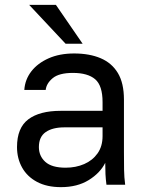

<svg xmlns="http://www.w3.org/2000/svg" viewBox="-20 -760 605 790"><path d="M231 10Q173 10 132.5 -11.5Q92 -33 71 -70.5Q50 -108 50 -155Q50 -234 96.5 -269Q143 -304 230 -304H402V-340Q402 -408 371.5 -434Q341 -460 280 -460Q223 -460 197 -438.5Q171 -417 168 -390H80Q83 -433 109 -466.5Q135 -500 180 -520Q225 -540 285 -540Q348 -540 394 -520.5Q440 -501 465 -459.5Q490 -418 490 -350V-135Q490 -93 490.5 -61.5Q491 -30 495 0H418Q415 -23 414 -43.5Q413 -64 413 -90Q392 -48 345 -19Q298 10 231 10ZM250 -70Q292 -70 326.5 -85Q361 -100 381.5 -129Q402 -158 402 -200V-236H245Q196 -236 168 -216.5Q140 -197 140 -155Q140 -118 166.5 -94Q193 -70 250 -70ZM250 -580 100 -740H210L320 -580Z"/></svg>

Font: Golos Text
Style: Regular
Weight: 400
Designer: A.Korolkova, Vitaly Kuzmin
Foundry: ParaType Ltd
Version: Version 2.004